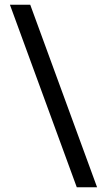

<svg xmlns="http://www.w3.org/2000/svg" viewBox="-20 -731 441 812"><path d="M22 -710.9H107.9L390.6 61H304.7Z"/></svg>

Font: Robert Sans Medium
Style: Regular
Weight: 500
Designer: Christian Robertson (extended by Adam Twardoch)
Foundry: Google
Version: Version 12.135;April 2, 2019;FontCreator 11.5.0.2425 64-bit;